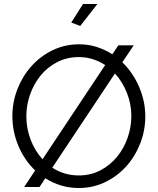

<svg xmlns="http://www.w3.org/2000/svg" viewBox="-20 -937 791 962"><path d="M650 -710 593 -625Q647 -572 677.5 -500.5Q708 -429 708 -354Q708 -283 682.5 -218Q657 -153 612.5 -103.5Q568 -54 507 -24.5Q446 5 375 5Q327 5 285 -8Q243 -21 207 -44L178 0H101L156 -83Q102 -135 72 -206.5Q42 -278 42 -355Q42 -426 67.5 -491Q93 -556 138 -606Q183 -656 244 -685.5Q305 -715 376 -715Q424 -715 465.5 -701.5Q507 -688 543 -665L573 -710ZM112 -355Q112 -293 133.5 -237Q155 -181 193 -139L507 -611Q478 -630 445 -640.5Q412 -651 375 -651Q315 -651 266 -625.5Q217 -600 183 -558Q149 -516 130.5 -463Q112 -410 112 -355ZM638 -355Q638 -416 616 -471.5Q594 -527 556 -569L242 -97Q301 -58 375 -58Q435 -58 484 -84Q533 -110 567 -152Q601 -194 619.5 -247Q638 -300 638 -355ZM382 -807 337 -824 396 -917H468Z"/></svg>

Font: PTCRaleway
Style: Regular
Weight: 400
Designer: Matt McInerney, Pablo Impallari, Rodrigo Fuenzalida
Foundry: Matt McInerney, Pablo Impallari, Rodrigo Fuenzalida
Version: Version 3.000g; ttfautohint (v1.5) -l 8 -r 28 -G 28 -x 14 -D